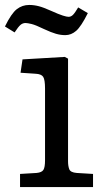

<svg xmlns="http://www.w3.org/2000/svg" viewBox="-34 -756 426 776"><path d="M47 0V-53L114 -57Q135 -59 141.5 -69.5Q148 -80 148 -108V-398Q148 -434 140.5 -445.5Q133 -457 109 -458L49 -462L57 -516L228 -526L241 -519V-104Q241 -85 246 -72Q251 -59 276 -57L342 -53V0ZM230 -614Q211 -614 192 -619.5Q173 -625 145 -638Q110 -655 93.5 -659Q77 -663 69 -663Q58 -663 49 -655.5Q40 -648 25 -625L-14 -649Q12 -702 34 -719Q56 -736 84 -736Q103 -736 122.5 -731Q142 -726 173 -712Q204 -698 220 -693Q236 -688 243 -688Q253 -688 261 -696Q269 -704 282 -726L321 -703Q294 -649 274 -631.5Q254 -614 230 -614Z"/></svg>

Font: Literata 7pt
Style: Regular
Weight: 400
Designer: Latin by Veronika Burian and Jose Scaglione. Greek by Irene Vlachou. Cyrillic by Vera Evstafieva.
Foundry: TypeTogether
Version: Version 3.002